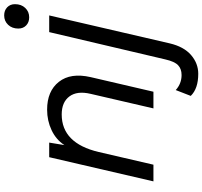

<svg xmlns="http://www.w3.org/2000/svg" viewBox="-45 -711 971 921"><g transform="rotate(-90 440.5 -250.5)"><path d="M818 -596Q794 -596 779 -610.5Q764 -625 764 -648Q764 -678 782 -697Q800 -716 827 -716Q851 -716 866 -701.5Q881 -687 881 -664Q881 -634 863 -615Q845 -596 818 -596ZM375 -510Q464 -510 508.5 -453.5Q553 -397 531 -301L461 0H381L451 -302Q466 -366 438.5 -403Q411 -440 352 -440Q214 -440 172 -263L111 0H31L147 -500H217L205 -427Q231 -467 276.5 -488.5Q322 -510 375 -510ZM547 215Q476 215 441 179L469 107Q500 135 541 135Q571 135 588.5 118Q606 101 616 57L747 -500H827L693 78Q677 146 637 180.5Q597 215 547 215Z"/></g></svg>

Font: Elaine Sans
Style: Italic
Weight: 400
Italic angle: -13°
Designer: Wei Huang
Foundry: Wei Huang
Version: Version 2.001;December 24, 2019;FontCreator 12.0.0.2547 64-b